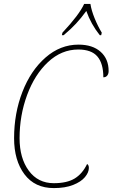

<svg xmlns="http://www.w3.org/2000/svg" viewBox="-20 -951 575 981"><path d="M52 -245Q52 -372 94.5 -481.5Q137 -591 212.5 -657Q288 -723 381 -723Q453 -723 494 -686.5Q535 -650 535 -588Q535 -574 528 -565Q521 -556 508 -556Q508 -627 477.5 -662.5Q447 -698 380 -698Q294 -698 225.5 -634Q157 -570 118.5 -465.5Q80 -361 80 -245Q80 -143 127 -79Q174 -15 255 -15Q322 -15 361.5 -39Q401 -63 425 -113Q434 -108 434 -93Q434 -70 414 -46Q394 -22 353.5 -6Q313 10 255 10Q158 10 105 -60.5Q52 -131 52 -245ZM299 -784Q385 -876 410 -931H442Q447 -898 463.5 -857.5Q480 -817 500 -784L497 -771H490Q445 -827 421 -895Q395 -859 368.5 -830.5Q342 -802 305 -771H296Z"/></svg>

Font: Noto Serif NarrowThin
Style: Italic
Weight: 250
Width: 4
Italic angle: -12°
Designer: Monotype Design Team
Foundry: Monotype Imaging Inc.
Version: Version 1.001